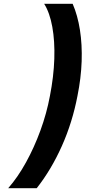

<svg xmlns="http://www.w3.org/2000/svg" viewBox="-20 -770 448 1004"><path d="M23 214Q73 157 116 79Q159 1 191.5 -88Q224 -177 241 -268Q261 -370 264 -462.5Q267 -555 253.5 -629.5Q240 -704 211 -750H360Q386 -690 398 -613.5Q410 -537 407 -449.5Q404 -362 385 -268Q372 -200 351.5 -134Q331 -68 303.5 -6.5Q276 55 243 110.5Q210 166 172 214Z"/></svg>

Font: Teachers
Style: Italic
Weight: 400
Italic angle: -11°
Designer: Alfredo Marco Pradil, Chank Diesel
Version: Version 1.001